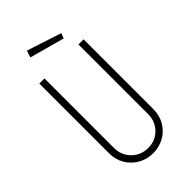

<svg xmlns="http://www.w3.org/2000/svg" viewBox="-267 -966 1059 1059"><g transform="rotate(-45 262.5 -436.5)"><path d="M90 -161V-706H130V-163Q130 -107 168.5 -68.5Q207 -30 263 -30Q320 -30 357.5 -68Q395 -106 395 -163V-706H435V-161Q435 -113 412.5 -74Q390 -35 350.5 -12.5Q311 10 263 10Q215 10 175.5 -12.5Q136 -35 113 -74Q90 -113 90 -161ZM372 -817 170 -883 157 -843 361 -787Z"/></g></svg>

Font: Lineal Thin
Style: Regular
Weight: 200
Designer: Created by Frank Adebiaye with contributions from Anton Moglia & Ariel Martín Pérez
Created by Frank ADEBIAYE with FontF
Foundry: Velvetyne Type Foundry
Version: Version 2.000;Glyphs 3.2 (3227)